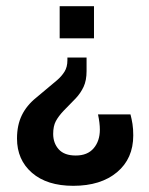

<svg xmlns="http://www.w3.org/2000/svg" viewBox="-20 -420 481 621"><path d="M217 181Q132 181 83.5 139Q35 97 35 28Q35 -15 50.5 -47Q66 -79 97 -104L165 -161Q179 -173 188.5 -188Q198 -203 198 -225V-234H260V-190Q260 -160 250.5 -139.5Q241 -119 225 -102L186 -62Q169 -44 160.5 -28Q152 -12 152 13Q152 43 170 63Q188 83 225 83Q263 83 283 59.5Q303 36 303 -1Q303 -11 301.5 -23.5Q300 -36 297 -50H402Q406 -35 408.5 -19Q411 -3 411 18Q411 93 358.5 137Q306 181 217 181ZM173 -296V-400H284V-296Z"/></svg>

Font: Rokkitt SemiBold
Style: Bold
Weight: 700
Version: Version 3.103